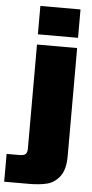

<svg xmlns="http://www.w3.org/2000/svg" viewBox="-123 -755 476 991"><g transform="rotate(5 115.0 -260.0)"><path d="M66 200H-62V56H4Q28 56 36.5 47.5Q45 39 45 19V-520H253V39Q253 110 225.5 145.5Q198 181 159 190.5Q120 200 66 200ZM45 -720H253V-573H45Z"/></g></svg>

Font: Aspekta 1000
Style: Regular
Weight: 1000
Designer: Ivo Dolenc
Version: Version 2.000